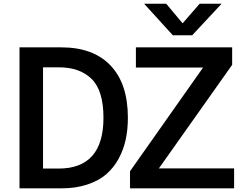

<svg xmlns="http://www.w3.org/2000/svg" viewBox="-20 -1032 1332 1052"><path d="M692.4 -93.8 1092.8 -662.1H724.6V-772.5H1252V-676.8L850.6 -109.4H1262.7V0H692.4ZM86.9 0V-772.5H316.4Q491.2 -772.5 585.9 -672.9Q680.7 -573.2 680.7 -386.7Q680.7 -323.2 668.9 -268.1Q657.2 -212.9 630.4 -163.1Q603.5 -113.3 562.5 -77.6Q521.5 -42 458.5 -21Q395.5 0 315.4 0ZM215.8 -108.4H300.8Q546.9 -108.4 546.9 -386.7Q546.9 -535.2 482.4 -599.1Q418 -663.1 302.7 -663.1H215.8ZM769.5 -1011.7H890.6L980.5 -904.3L1074.2 -1011.7H1194.3L1033.2 -838.9H926.8Z"/></svg>

Font: Gothic A1
Style: Bold
Weight: 700
Version: Version 2.50